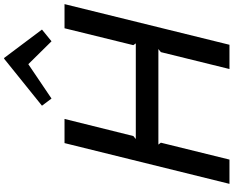

<svg xmlns="http://www.w3.org/2000/svg" viewBox="-122 -1025 1147 943"><g transform="rotate(-90 451.5 -553.5)"><path d="M902.8 -810.1 703.1 0H584L667 -336.9L682.1 -349.1H212.9L222.2 -336.9L139.2 0H20L220.2 -810.1H338.9L254.9 -472.2L240.2 -460H710L701.2 -472.2L784.2 -810.1ZM638.2 -1106.9 777.8 -920.9 720.2 -874 607.9 -987.8 606 -986.8 439 -874 403.8 -920.9 634.8 -1106.9Z"/></g></svg>

Font: Sinkin Sans 500 Medium Italic
Style: Regular
Weight: 500
Italic angle: -112°
Designer: Keith Bates
Foundry: K-Type
Version: Sinkin Sans (version 1.0)  by Keith Bates   •   © 2014   www